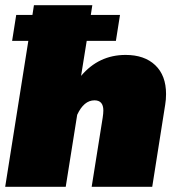

<svg xmlns="http://www.w3.org/2000/svg" viewBox="-20 -720 694 740"><path d="M26.7 -562.5 42.5 -662.5H105L110.8 -700H335.8L330 -662.5H442.5L426.7 -562.5H314.2L292.5 -427.5Q360.8 -508.3 464.2 -508.3Q536.7 -508.3 578.3 -468.8Q620 -429.2 620 -357.5Q620 -335.8 616.7 -316.7L566.7 0H333.3L375.8 -266.7Q378.3 -283.3 378.3 -294.2Q378.3 -333.3 344.2 -333.3Q303.3 -333.3 277.5 -277.5L233.3 0H0L89.2 -562.5Z"/></svg>

Font: BoonTook
Style: Italic
Weight: 400
Italic angle: -9°
Designer: Sungsit Sawaiwan
Foundry: FontUni
Version: Version 3.0